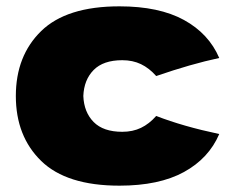

<svg xmlns="http://www.w3.org/2000/svg" viewBox="-20 -576 747 606"><path d="M366 -160Q399 -160 425 -172.5Q451 -185 473 -210Q558 -177 672 -153Q639 -76 560.5 -33Q482 10 357 10Q190 10 110 -68Q30 -146 30 -273Q30 -400 110 -478Q190 -556 357 -556Q482 -556 560.5 -513Q639 -470 672 -393Q583 -374 473 -336Q451 -361 425 -373.5Q399 -386 366 -386Q306 -386 275.5 -355Q245 -324 243 -273Q245 -222 275.5 -191Q306 -160 366 -160Z"/></svg>

Font: Mantou Sans
Style: Regular
Weight: 400
Designer: Mant0u / artakana
Foundry: Mant0u / artakana
Version: Version 1.001;October 22, 2023;FontCreator 14.0.0.2901 64-bi